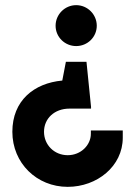

<svg xmlns="http://www.w3.org/2000/svg" viewBox="-20 -496 524 746"><path d="M276 -476C232 -476 196 -440 196 -396C196 -352 232 -317 276 -317C320 -317 356 -352 356 -396C356 -440 320 -476 276 -476ZM316 -256H236L222 -183C112 -173 28 -105 28 16C28 138 123 230 243 230C357 230 457 150 457 39V11H333V24C333 67 295 107 243 107C191 107 151 67 151 16C151 -35 191 -74 250 -74H334L333 -78H334Z"/></svg>

Font: Lineal
Style: Bold
Weight: 700
Designer: Created by Frank Adebiaye with contributions from Anton Moglia & Ariel Martín Pérez
Created by Frank ADEBIAYE with FontF
Foundry: Velvetyne Type Foundry
Version: Version 2.000;Glyphs 3.2 (3227)